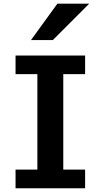

<svg xmlns="http://www.w3.org/2000/svg" viewBox="-20 -1011 550 1031"><path d="M437 -712.9V-612.8H319.8V-100.1H437V0H63.5V-100.1H180.7V-612.8H63.5V-712.9ZM459 -991.2 263.7 -795.9H146.5L288.1 -991.2Z"/></svg>

Font: Lesson One
Style: Bold
Weight: 700
Designer: But Ko, Victor Gaultney, Annie Olsen, Julie Remington, Don Collingsworth, Eric Hays, Becca Hirsbrunner
Version: Version 1.100